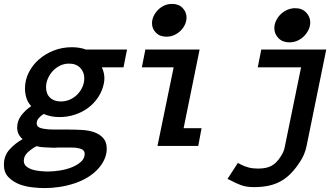

<svg xmlns="http://www.w3.org/2000/svg" viewBox="-42 -748 1712 984"><path d="M390 -346Q390 -379 369 -400.5Q348 -422 312 -422Q287 -422 265.5 -411.5Q244 -401 228 -383.5Q212 -366 203 -344.5Q194 -323 194 -301Q194 -267 214.5 -247.5Q235 -228 270 -228Q295 -228 317 -238Q339 -248 355 -264.5Q371 -281 380.5 -302.5Q390 -324 390 -346ZM123 121Q143 127 165.5 129Q188 131 203 131Q230 131 263.5 126Q297 121 327 109Q356 97 374 80Q392 63 392 41Q392 19 366 13Q352 9 337.5 8.5Q323 8 316 8H256Q249 9 242 9Q235 9 228 9Q206 8 184 7Q162 6 145 1Q119 15 99.5 33.5Q80 52 80 76Q80 93 91.5 103.5Q103 114 123 121ZM395 -494H609L591 -403H480Q493 -375 493 -347Q493 -334 490 -319Q482 -281 461 -249.5Q440 -218 410 -195.5Q380 -173 342 -160.5Q304 -148 263 -148Q240 -148 220 -152Q200 -156 182 -164Q166 -154 156 -142Q146 -130 146 -116Q146 -104 155.5 -97Q165 -90 190 -87Q202 -85 216 -84.5Q230 -84 245 -84H311Q344 -84 378 -82Q412 -80 439 -71Q468 -61 486.5 -41Q505 -21 505 14Q505 40 495 64Q485 88 468 109Q444 138 411 158.5Q378 179 340.5 191.5Q303 204 263.5 210Q224 216 186 216Q159 216 123.5 212Q88 208 56 196Q24 183 1 159.5Q-22 136 -22 96Q-22 50 7 18Q36 -14 74 -35Q61 -46 53.5 -60.5Q46 -75 46 -95Q46 -129 67.5 -157Q89 -185 118 -204Q101 -222 93.5 -245.5Q86 -269 86 -295Q86 -337 105 -375.5Q124 -414 157 -443Q190 -472 233.5 -489Q277 -506 326 -506Q354 -506 379 -500Q387 -498 393 -496Q394 -496 394 -495H396Q395 -495 395 -494Z M848 -403H685L703 -494H981L899 -91H991L974 0H765ZM914 -658Q914 -640 906 -622.5Q898 -605 884 -591Q870 -577 851.5 -568.5Q833 -560 811 -560Q777 -560 757 -580.5Q737 -601 737 -629Q737 -647 745 -664.5Q753 -682 767 -696.5Q781 -711 799.5 -719.5Q818 -728 840 -728Q874 -728 894 -707Q914 -686 914 -658Z M1137 175 1124 169 1177 87 1190 94Q1211 105 1232.5 110.5Q1254 116 1280 116Q1324 116 1350 101.5Q1376 87 1396 55Q1406 40 1411 27.5Q1416 15 1418 2L1501 -403H1279L1297 -494H1630L1529 1Q1520 46 1493 85Q1472 117 1448.5 141Q1425 165 1397.5 180.5Q1370 196 1336 203.5Q1302 211 1259 211Q1221 211 1193.5 201Q1166 191 1137 175ZM1548 -633Q1548 -614 1539.5 -596Q1531 -578 1517 -563.5Q1503 -549 1483.5 -540Q1464 -531 1441 -531Q1406 -531 1385 -552.5Q1364 -574 1364 -604Q1364 -623 1372.5 -641Q1381 -659 1395 -673.5Q1409 -688 1429 -697Q1449 -706 1471 -706Q1506 -706 1527 -684Q1548 -662 1548 -633Z"/></svg>

Font: Codetta
Style: Bold Italic
Weight: 700
Italic angle: -11°
Designer: Ulrich Proeller
Foundry: PROSA GmbH
Version: Version 2.00;September 29, 2018;FontCreator 11.5.0.2427 64-b